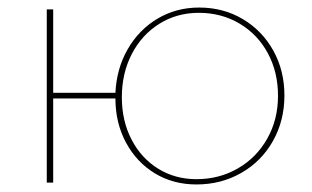

<svg xmlns="http://www.w3.org/2000/svg" viewBox="-20 -484 828 509"><path d="M734 -231Q734 -164 703.5 -110Q673 -56 619.5 -25.5Q566 5 501 5Q439 5 390.5 -24.5Q342 -54 314 -106Q286 -158 286 -223H121V0H104V-459H121V-238H286Q289 -302 318.5 -353.5Q348 -405 397.5 -434.5Q447 -464 508 -464Q572 -464 623.5 -433.5Q675 -403 704.5 -350Q734 -297 734 -231ZM717 -230Q717 -293 690 -343Q663 -393 615 -421.5Q567 -450 507 -450Q449 -450 402.5 -421Q356 -392 329.5 -341Q303 -290 303 -226Q303 -164 328.5 -114.5Q354 -65 399 -37Q444 -9 501 -9Q561 -9 610.5 -37.5Q660 -66 688.5 -116.5Q717 -167 717 -230Z"/></svg>

Font: Ysabeau SC Thin
Style: Regular
Weight: 200
Designer: Christian Thalmann (Catharsis Fonts)
Version: Version 0.003